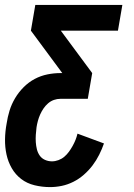

<svg xmlns="http://www.w3.org/2000/svg" viewBox="-27 -540 547 783"><path d="M177 223Q145 223 114 215.5Q83 208 59.5 190Q36 172 21 146Q6 120 -0.5 90Q-7 60 -6.5 28Q-6 -4 0 -36Q4 -63 12 -89Q20 -115 34.5 -139.5Q49 -164 69.5 -184.5Q90 -205 114.5 -218Q139 -231 166 -236.5Q193 -242 220 -242H227L99 -415L117 -520H472L454 -415H221L349 -242L331 -137H219Q206 -137 193 -132.5Q180 -128 169 -118.5Q158 -109 150 -97Q142 -85 136.5 -72.5Q131 -60 127.5 -47Q124 -34 122 -21Q120 -5 119 10Q118 25 119 40Q120 55 123.5 69Q127 83 135 94.5Q143 106 156.5 112Q170 118 185 118Q198 118 211.5 113Q225 108 235.5 99Q246 90 254 79Q262 68 269 55.5Q276 43 281 30.5Q286 18 289 5L397 45Q389 68 377.5 91Q366 114 350.5 134.5Q335 155 315 172.5Q295 190 272 201.5Q249 213 225 218Q201 223 177 223Z"/></svg>

Font: Iosevka Term Curly Extrabold
Style: Italic
Weight: 800
Italic angle: -9°
Designer: Belleve Invis
Foundry: Belleve Invis
Version: Version 32.3.0